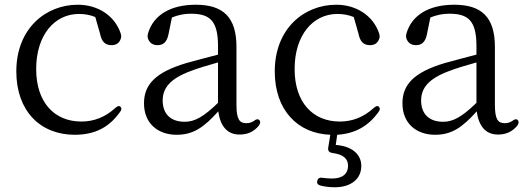

<svg xmlns="http://www.w3.org/2000/svg" viewBox="-20 -552 2226 812"><path d="M296 18C386 18 444 -17 488 -79C495 -88 495 -95 489 -101C483 -106 476 -103 466 -94C425 -57 378 -38 324 -38C210 -38 133 -119 133 -260C133 -403 210 -493 314 -493C338 -493 361 -489 383 -480L403 -410C410 -374 426 -361 452 -361C469 -361 483 -368 490 -386C494 -395 493 -402 490 -412C464 -487 393 -532 309 -532C173 -532 49 -431 49 -250C49 -82 151 18 296 18Z M727 18C798 18 843 -14 903 -81C912 -18 941 17 993 17C1026 17 1053 6 1075 -21C1082 -31 1082 -39 1076 -45C1070 -50 1063 -48 1053 -40C1043 -34 1034 -31 1022 -31C993 -31 980 -47 980 -109V-354C980 -480 923 -532 808 -532C702 -532 629 -489 606 -411C604 -402 603 -395 607 -386C614 -369 628 -361 646 -361C669 -361 686 -372 693 -409L707 -478C734 -489 760 -494 787 -494C867 -494 902 -465 902 -357V-321C859 -310 811 -297 767 -285C637 -246 589 -194 589 -115C589 -29 649 18 727 18ZM668 -127C668 -179 699 -219 785 -251C818 -264 860 -276 902 -288V-117C840 -57 803 -37 761 -37C704 -37 668 -68 668 -127Z M1142 -250C1142 -86 1239 13 1377 18L1368 73C1366 87 1373 93 1386 95C1434 101 1452 121 1452 149C1452 182 1430 203 1384 203C1372 203 1359 202 1345 200C1333 198 1325 201 1322 212C1319 223 1324 230 1336 233C1353 237 1372 240 1395 240C1468 240 1508 202 1508 150C1508 100 1468 66 1400 61L1406 18C1484 13 1538 -20 1580 -77C1588 -88 1588 -95 1582 -101C1576 -106 1569 -103 1559 -94C1518 -57 1471 -38 1417 -38C1303 -38 1226 -119 1226 -260C1226 -403 1303 -493 1407 -493C1431 -493 1454 -489 1476 -480L1496 -410C1503 -374 1519 -361 1545 -361C1562 -361 1576 -368 1583 -386C1587 -395 1586 -402 1583 -412C1557 -487 1486 -532 1402 -532C1266 -532 1142 -431 1142 -250Z M1820 18C1891 18 1936 -14 1996 -81C2005 -18 2034 17 2086 17C2119 17 2146 6 2168 -21C2175 -31 2175 -39 2169 -45C2163 -50 2156 -48 2146 -40C2136 -34 2127 -31 2115 -31C2086 -31 2073 -47 2073 -109V-354C2073 -480 2016 -532 1901 -532C1795 -532 1722 -489 1699 -411C1697 -402 1696 -395 1700 -386C1707 -369 1721 -361 1739 -361C1762 -361 1779 -372 1786 -409L1800 -478C1827 -489 1853 -494 1880 -494C1960 -494 1995 -465 1995 -357V-321C1952 -310 1904 -297 1860 -285C1730 -246 1682 -194 1682 -115C1682 -29 1742 18 1820 18ZM1761 -127C1761 -179 1792 -219 1878 -251C1911 -264 1953 -276 1995 -288V-117C1933 -57 1896 -37 1854 -37C1797 -37 1761 -68 1761 -127Z"/></svg>

Font: 寒蝉锦书宋
Style: Regular
Weight: 400
Designer: 寒蝉锦书宋{Warren} 思源宋体{Ryoko NISHIZUKA 西塚涼子 (kana & ideographs); Frank Grießhammer (Latin, Greek & Cyrillic); Wenlong ZHANG 
Foundry: Adobe & ChillType
Version: Version 2.000;Glyphs 3.1.1 (3135)